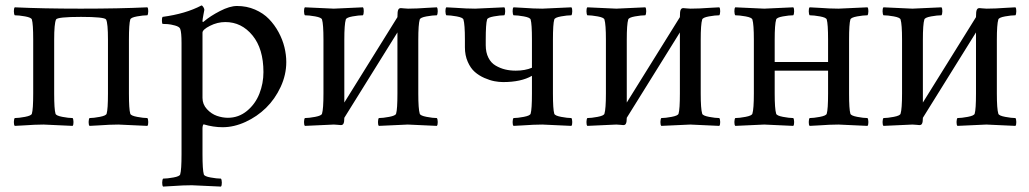

<svg xmlns="http://www.w3.org/2000/svg" viewBox="-20 -460 3783 706"><path d="M34.2 2.9Q30.8 -1 31 -11.5Q31.2 -22 34.2 -25.9Q48.8 -25.9 72 -30.3Q95.2 -34.7 97.2 -42Q102.1 -58.1 102.1 -116.2V-314Q102.1 -372.1 97.2 -388.2Q95.2 -395.5 72.3 -399.7Q49.3 -403.8 34.2 -403.8Q31.2 -407.7 31 -418.5Q30.8 -429.2 34.2 -433.1Q136.7 -428.2 276.9 -428.2Q419.4 -428.2 522 -433.1Q525.4 -429.2 525.1 -418.5Q524.9 -407.7 522 -403.8Q506.8 -403.8 483.9 -399.7Q460.9 -395.5 459 -388.2Q454.1 -372.1 454.1 -314V-116.2Q454.1 -58.1 459 -42Q460.9 -34.7 484.1 -30.3Q507.3 -25.9 522 -25.9Q524.9 -22 525.1 -11.5Q525.4 -1 522 2.9Q419.4 -2 415 -2Q397.5 -2 381.3 -1.2Q365.2 -0.5 344.2 1Q323.2 2.4 309.1 2.9Q305.7 -1 305.9 -11.5Q306.2 -22 309.1 -25.9Q323.7 -25.9 346.9 -30.3Q370.1 -34.7 372.1 -42Q377 -58.1 377 -116.2V-314Q377 -375 370.1 -388.2Q364.7 -397.9 277.8 -397.9Q190.4 -397.9 186 -388.2Q179.2 -373 179.2 -314V-116.2Q179.2 -58.1 184.1 -42Q186 -34.7 209.2 -30.3Q232.4 -25.9 247.1 -25.9Q250 -22 250.2 -11.5Q250.5 -1 247.1 2.9Q144.5 -2 140.1 -2Q122.6 -2 106.4 -1.2Q90.3 -0.5 69.3 1Q48.3 2.4 34.2 2.9Z M577.6 -372.1Q575.7 -374 575.4 -384Q575.2 -394 577.6 -397.9Q662.6 -409.2 720.7 -439.9Q724.1 -439.9 727.8 -433.8Q731.4 -427.7 731.4 -423.8L728 -405.8Q724.6 -387.7 724.6 -382.8Q724.6 -378.9 726.6 -378.9Q727.5 -378.9 729.5 -380.9Q752.9 -400.9 788.8 -419.4Q824.7 -438 851.6 -438Q887.2 -438 917.7 -424.8Q948.2 -411.6 969 -390.1Q989.7 -368.7 1004.4 -341.6Q1019 -314.5 1025.9 -286.4Q1032.7 -258.3 1032.7 -231.9Q1032.7 -185.1 1012 -140.4Q991.2 -95.7 958.3 -63.5Q925.3 -31.2 882.8 -11.7Q840.3 7.8 798.8 7.8Q764.2 7.8 728.5 -2.9Q724.6 2 724.6 9.8V106.9Q724.6 165 729.5 181.2Q731.4 188.5 754.4 192.6Q777.3 196.8 792.5 196.8Q795.4 200.7 795.7 211.4Q795.9 222.2 792.5 226.1Q689.9 221.2 685.5 221.2Q668 221.2 651.9 221.9Q635.7 222.7 614.7 224.1Q593.8 225.6 579.6 226.1Q576.2 222.2 576.4 211.4Q576.7 200.7 579.6 196.8Q594.7 196.8 617.7 192.6Q640.6 188.5 642.6 181.2Q647.5 165 647.5 106.9V-301.8Q647.5 -341.8 642.6 -354Q639.6 -361.8 623.5 -366.2Q607.4 -370.6 596.7 -371.3Q585.9 -372.1 577.6 -372.1ZM724.6 -100.1Q724.6 -76.2 741 -58.6Q757.3 -41 777.8 -33.9Q798.3 -26.9 817.9 -26.9Q857.4 -26.9 888.2 -52.2Q918.9 -77.6 933.8 -115.5Q948.7 -153.3 948.7 -194.8Q948.7 -280.8 908.4 -329.8Q868.2 -378.9 808.6 -378.9Q779.3 -378.9 752 -365Q724.6 -351.1 724.6 -339.8Z M1101.1 2.9Q1097.7 -1 1097.9 -11.5Q1098.1 -22 1101.1 -25.9Q1115.7 -25.9 1138.9 -30.3Q1162.1 -34.7 1164.1 -42Q1169.4 -59.6 1169.4 -116.2V-314Q1169.4 -370.6 1164.1 -388.2Q1162.1 -395.5 1139.2 -399.7Q1116.2 -403.8 1101.1 -403.8Q1098.1 -407.7 1097.9 -418.5Q1097.7 -429.2 1101.1 -433.1Q1203.6 -428.2 1207.5 -428.2Q1211.9 -428.2 1314.5 -433.1Q1317.9 -429.2 1317.6 -418.5Q1317.4 -407.7 1314.5 -403.8Q1299.3 -403.8 1276.4 -399.7Q1253.4 -395.5 1251.5 -388.2Q1246.1 -370.6 1246.1 -314V-83L1441.4 -397Q1441.4 -418.9 1444.3 -423.8Q1446.8 -430.2 1454.1 -430.2Q1457.5 -430.2 1465.3 -429.2Q1473.1 -428.2 1480.5 -428.2Q1498 -428.2 1514.2 -429Q1530.3 -429.7 1551.3 -431.2Q1572.3 -432.6 1586.4 -433.1Q1589.8 -429.2 1589.6 -418.5Q1589.4 -407.7 1586.4 -403.8Q1571.3 -403.8 1548.3 -399.7Q1525.4 -395.5 1523.4 -388.2Q1518.1 -370.6 1518.1 -314V-116.2Q1518.1 -59.6 1523.4 -42Q1525.4 -34.7 1548.6 -30.3Q1571.8 -25.9 1586.4 -25.9Q1589.4 -22 1589.6 -11.5Q1589.8 -1 1586.4 2.9Q1483.9 -2 1479.5 -2Q1475.6 -2 1373 2.9Q1369.6 -1 1369.9 -11.5Q1370.1 -22 1373 -25.9Q1387.7 -25.9 1411.1 -30.3Q1434.6 -34.7 1436.5 -42Q1441.4 -58.1 1441.4 -116.2V-340.8L1246.1 -26.9Q1246.1 -11.7 1243.2 -5.9Q1240.7 0 1233.4 0Q1230 0 1222.4 -1Q1214.8 -2 1207.5 -2Q1203.6 -2 1101.1 2.9Z M1621.1 -403.8Q1618.2 -407.7 1617.9 -418.5Q1617.7 -429.2 1621.1 -433.1Q1635.3 -432.6 1656.2 -431.2Q1677.2 -429.7 1693.4 -429Q1709.5 -428.2 1727.1 -428.2Q1731.9 -428.2 1834.5 -433.1Q1837.9 -429.2 1837.6 -418.5Q1837.4 -407.7 1834.5 -403.8Q1819.3 -403.8 1796.1 -399.7Q1772.9 -395.5 1771 -388.2Q1766.1 -372.1 1766.1 -314V-293.9Q1766.1 -267.1 1775.9 -247.8Q1785.6 -228.5 1802.5 -218.8Q1819.3 -209 1837.4 -204.6Q1855.5 -200.2 1876.5 -200.2Q1910.6 -200.2 1936 -210.9V-314Q1936 -372.1 1931.2 -388.2Q1929.2 -395.5 1906.2 -399.7Q1883.3 -403.8 1868.2 -403.8Q1865.2 -407.7 1865 -418.5Q1864.7 -429.2 1868.2 -433.1Q1882.3 -432.6 1903.3 -431.2Q1924.3 -429.7 1940.4 -429Q1956.5 -428.2 1974.1 -428.2Q1978.5 -428.2 2081.1 -433.1Q2084.5 -429.2 2084.2 -418.5Q2084 -407.7 2081.1 -403.8Q2065.9 -403.8 2043 -399.7Q2020 -395.5 2018.1 -388.2Q2013.2 -372.1 2013.2 -314V-116.2Q2013.2 -58.1 2018.1 -42Q2020 -34.7 2043.2 -30.3Q2066.4 -25.9 2081.1 -25.9Q2084 -22 2084.2 -11.5Q2084.5 -1 2081.1 2.9Q1978.5 -2 1974.1 -2Q1956.5 -2 1940.4 -1.2Q1924.3 -0.5 1903.3 1Q1882.3 2.4 1868.2 2.9Q1864.7 -1 1865 -11.5Q1865.2 -22 1868.2 -25.9Q1882.8 -25.9 1906 -30.3Q1929.2 -34.7 1931.2 -42Q1936 -58.1 1936 -116.2V-181.2Q1896 -158.2 1830.1 -158.2Q1814.9 -158.2 1798.1 -161.4Q1781.2 -164.6 1761.2 -173.3Q1741.2 -182.1 1725.8 -195.6Q1710.4 -209 1700 -232.7Q1689.5 -256.3 1689.5 -286.1V-314Q1689.5 -370.6 1684.1 -388.2Q1682.1 -395.5 1659.2 -399.7Q1636.2 -403.8 1621.1 -403.8Z M2139.6 2.9Q2136.2 -1 2136.5 -11.5Q2136.7 -22 2139.6 -25.9Q2154.3 -25.9 2177.5 -30.3Q2200.7 -34.7 2202.6 -42Q2208 -59.6 2208 -116.2V-314Q2208 -370.6 2202.6 -388.2Q2200.7 -395.5 2177.7 -399.7Q2154.8 -403.8 2139.6 -403.8Q2136.7 -407.7 2136.5 -418.5Q2136.2 -429.2 2139.6 -433.1Q2242.2 -428.2 2246.1 -428.2Q2250.5 -428.2 2353 -433.1Q2356.4 -429.2 2356.2 -418.5Q2356 -407.7 2353 -403.8Q2337.9 -403.8 2314.9 -399.7Q2292 -395.5 2290 -388.2Q2284.7 -370.6 2284.7 -314V-83L2480 -397Q2480 -418.9 2482.9 -423.8Q2485.4 -430.2 2492.7 -430.2Q2496.1 -430.2 2503.9 -429.2Q2511.7 -428.2 2519 -428.2Q2536.6 -428.2 2552.7 -429Q2568.8 -429.7 2589.8 -431.2Q2610.8 -432.6 2625 -433.1Q2628.4 -429.2 2628.2 -418.5Q2627.9 -407.7 2625 -403.8Q2609.9 -403.8 2586.9 -399.7Q2564 -395.5 2562 -388.2Q2556.6 -370.6 2556.6 -314V-116.2Q2556.6 -59.6 2562 -42Q2564 -34.7 2587.2 -30.3Q2610.4 -25.9 2625 -25.9Q2627.9 -22 2628.2 -11.5Q2628.4 -1 2625 2.9Q2522.5 -2 2518.1 -2Q2514.2 -2 2411.6 2.9Q2408.2 -1 2408.4 -11.5Q2408.7 -22 2411.6 -25.9Q2426.3 -25.9 2449.7 -30.3Q2473.1 -34.7 2475.1 -42Q2480 -58.1 2480 -116.2V-340.8L2284.7 -26.9Q2284.7 -11.7 2281.7 -5.9Q2279.3 0 2272 0Q2268.6 0 2261 -1Q2253.4 -2 2246.1 -2Q2242.2 -2 2139.6 2.9Z M2683.6 2.9Q2680.2 -1 2680.4 -11.5Q2680.7 -22 2683.6 -25.9Q2698.2 -25.9 2721.4 -30.3Q2744.6 -34.7 2746.6 -42Q2752 -59.6 2752 -116.2V-314Q2752 -370.6 2746.6 -388.2Q2744.6 -395.5 2721.7 -399.7Q2698.7 -403.8 2683.6 -403.8Q2680.7 -407.7 2680.4 -418.5Q2680.2 -429.2 2683.6 -433.1Q2786.1 -428.2 2790 -428.2Q2794.4 -428.2 2897 -433.1Q2900.4 -429.2 2900.1 -418.5Q2899.9 -407.7 2897 -403.8Q2881.8 -403.8 2858.9 -399.7Q2835.9 -395.5 2834 -388.2Q2828.6 -370.6 2828.6 -314V-231.9H3024.9V-314Q3024.9 -372.1 3020 -388.2Q3018.1 -395.5 2995.1 -399.7Q2972.2 -403.8 2957 -403.8Q2954.1 -407.7 2953.9 -418.5Q2953.6 -429.2 2957 -433.1Q2971.2 -432.6 2992.2 -431.2Q3013.2 -429.7 3029.3 -429Q3045.4 -428.2 3063 -428.2Q3067.4 -428.2 3169.9 -433.1Q3173.3 -429.2 3173.1 -418.5Q3172.9 -407.7 3169.9 -403.8Q3154.8 -403.8 3131.8 -399.7Q3108.9 -395.5 3106.9 -388.2Q3102.1 -372.1 3102.1 -314V-116.2Q3102.1 -58.1 3106.9 -42Q3108.9 -34.7 3132.1 -30.3Q3155.3 -25.9 3169.9 -25.9Q3172.9 -22 3173.1 -11.5Q3173.3 -1 3169.9 2.9Q3067.4 -2 3063 -2Q3045.4 -2 3029.3 -1.2Q3013.2 -0.5 2992.2 1Q2971.2 2.4 2957 2.9Q2953.6 -1 2953.9 -11.5Q2954.1 -22 2957 -25.9Q2971.7 -25.9 2994.9 -30.3Q3018.1 -34.7 3020 -42Q3024.9 -58.1 3024.9 -116.2V-200.2H2828.6V-116.2Q2828.6 -59.6 2834 -42Q2835.9 -34.7 2859.1 -30.3Q2882.3 -25.9 2897 -25.9Q2899.9 -22 2900.1 -11.5Q2900.4 -1 2897 2.9Q2794.4 -2 2790 -2Q2786.1 -2 2683.6 2.9Z M3228.5 2.9Q3225.1 -1 3225.3 -11.5Q3225.6 -22 3228.5 -25.9Q3243.2 -25.9 3266.4 -30.3Q3289.6 -34.7 3291.5 -42Q3296.9 -59.6 3296.9 -116.2V-314Q3296.9 -370.6 3291.5 -388.2Q3289.6 -395.5 3266.6 -399.7Q3243.7 -403.8 3228.5 -403.8Q3225.6 -407.7 3225.3 -418.5Q3225.1 -429.2 3228.5 -433.1Q3331.1 -428.2 3335 -428.2Q3339.4 -428.2 3441.9 -433.1Q3445.3 -429.2 3445.1 -418.5Q3444.8 -407.7 3441.9 -403.8Q3426.8 -403.8 3403.8 -399.7Q3380.9 -395.5 3378.9 -388.2Q3373.5 -370.6 3373.5 -314V-83L3568.8 -397Q3568.8 -418.9 3571.8 -423.8Q3574.2 -430.2 3581.5 -430.2Q3585 -430.2 3592.8 -429.2Q3600.6 -428.2 3607.9 -428.2Q3625.5 -428.2 3641.6 -429Q3657.7 -429.7 3678.7 -431.2Q3699.7 -432.6 3713.9 -433.1Q3717.3 -429.2 3717 -418.5Q3716.8 -407.7 3713.9 -403.8Q3698.7 -403.8 3675.8 -399.7Q3652.8 -395.5 3650.9 -388.2Q3645.5 -370.6 3645.5 -314V-116.2Q3645.5 -59.6 3650.9 -42Q3652.8 -34.7 3676 -30.3Q3699.2 -25.9 3713.9 -25.9Q3716.8 -22 3717 -11.5Q3717.3 -1 3713.9 2.9Q3611.3 -2 3606.9 -2Q3603 -2 3500.5 2.9Q3497.1 -1 3497.3 -11.5Q3497.6 -22 3500.5 -25.9Q3515.1 -25.9 3538.6 -30.3Q3562 -34.7 3564 -42Q3568.8 -58.1 3568.8 -116.2V-340.8L3373.5 -26.9Q3373.5 -11.7 3370.6 -5.9Q3368.2 0 3360.8 0Q3357.4 0 3349.9 -1Q3342.3 -2 3335 -2Q3331.1 -2 3228.5 2.9Z"/></svg>

Font: Crimson
Style: Roman
Weight: 400
Version: Version 0.8